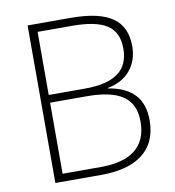

<svg xmlns="http://www.w3.org/2000/svg" viewBox="-80 -786 782 857"><g transform="rotate(-10 310.5 -357.0)"><path d="M295 -714H102V0H312C460 0 565 -59 565 -203C565 -297 518 -357 406 -375V-377C497 -393 546 -459 546 -541C546 -659 471 -714 295 -714ZM306 -392H141V-678H294C442 -678 505 -638 505 -538C505 -442 443 -392 306 -392ZM141 -357H305C446 -357 524 -317 524 -204C524 -89 449 -35 315 -35H141Z"/></g></svg>

Font: Noto Sans Myanmar UI ExtraLight
Style: Regular
Weight: 200
Designer: Monotype Design Team
Foundry: Monotype Imaging Inc.
Version: Version 2.103